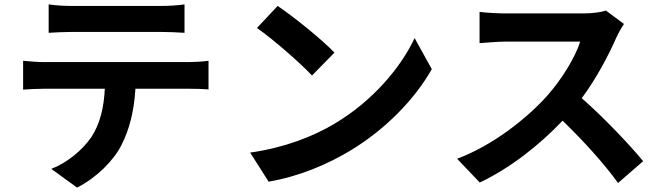

<svg xmlns="http://www.w3.org/2000/svg" viewBox="-20 -787 3020 872"><path d="M201 -767V-638C232 -640 274 -642 309 -642H710C745 -642 784 -640 818 -638V-767C784 -762 744 -760 710 -760H308C275 -760 234 -762 201 -767ZM85 -511V-380C113 -382 151 -384 181 -384H456C452 -300 435 -225 394 -163C354 -105 284 -47 213 -20L330 65C419 20 496 -58 531 -127C567 -197 589 -281 595 -384H836C864 -384 902 -383 927 -381V-511C901 -507 857 -505 836 -505H181C150 -505 115 -508 85 -511Z M1241 -760 1147 -660C1220 -609 1345 -500 1397 -444L1499 -548C1441 -609 1311 -713 1241 -760ZM1116 -94 1200 38C1341 14 1470 -42 1571 -103C1732 -200 1865 -338 1941 -473L1863 -614C1800 -479 1670 -326 1499 -225C1402 -167 1272 -116 1116 -94Z M2814 -678 2732 -739C2712 -732 2672 -726 2629 -726H2276C2246 -726 2185 -729 2158 -733V-591C2179 -592 2234 -598 2276 -598H2615C2593 -527 2532 -428 2466 -353C2372 -248 2217 -126 2056 -66L2159 42C2296 -23 2429 -127 2535 -239C2629 -148 2722 -46 2787 44L2901 -55C2842 -127 2721 -255 2622 -341C2689 -431 2745 -538 2779 -616C2788 -636 2806 -667 2814 -678Z"/></svg>

Font: Source Han Sans CN
Style: Bold
Weight: 700
Designer: Ryoko NISHIZUKA 西塚涼子 (kana, bopomofo & ideographs); Paul D. Hunt (Latin, Greek & Cyrillic); Sandoll Communications 산돌커뮤니
Foundry: Adobe
Version: Version 2.001;hotconv 1.0.107;makeotfexe 2.5.65593